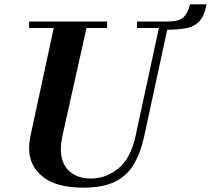

<svg xmlns="http://www.w3.org/2000/svg" viewBox="-20 -853 971 884"><path d="M365 11Q238 11 176 -40Q114 -91 114 -170Q114 -183 115.5 -197Q117 -211 120 -226L234 -754H385L267 -226Q264 -211 262 -196Q260 -181 260 -168Q260 -101 298 -66Q336 -31 398 -31Q468 -31 525 -77.5Q582 -124 604 -226L718 -754H758L644 -226Q627 -148 595 -95Q563 -42 507.5 -15.5Q452 11 365 11ZM114 -724V-754H473V-724ZM611 -724V-754H838V-724ZM746 -716 751 -754Q804 -754 824.5 -773Q845 -792 855 -833H931Q922 -783 900 -757.5Q878 -732 840.5 -724Q803 -716 746 -716Z"/></svg>

Font: Libre Bodoni
Style: Italic
Weight: 400
Italic angle: -13°
Designer: Pablo Impallari, Rodrigo Fuenzalida
Foundry: Impallari Type
Version: Version 2.005;gftools[0.9.23]